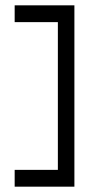

<svg xmlns="http://www.w3.org/2000/svg" viewBox="-20 -630 341 720"><path d="M35 7V70H259V-610H35V-547H197V7Z"/></svg>

Font: Charger Sport
Style: Lit
Weight: 300
Designer: Jasper
Foundry: Cannot Into Space Fonts
Version: Version 1.1